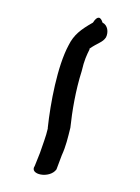

<svg xmlns="http://www.w3.org/2000/svg" viewBox="-20 -134 161 221"><path d="M20 57C13 67 37 72 45 61L51 45C56 34 58 25 61 13C63 -6 67 -30 74 -52C77 -65 80 -71 83 -77V-78C93 -85 98 -85 102 -91C105 -97 104 -105 98 -108C96 -115 92 -116 87 -108C73 -100 65 -94 59 -82C46 -58 38 -15 35 13V14C33 23 29 33 26 42ZM45 62V61ZM74 -52V-51Z"/></svg>

Font: Stray Cat
Style: LtCnObl
Weight: 300
Version: Version 1.0